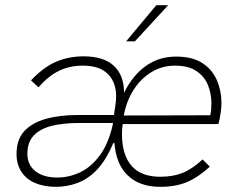

<svg xmlns="http://www.w3.org/2000/svg" viewBox="-20 -717 930 743"><path d="M197 6Q151 6 116.5 -8.5Q82 -23 63 -52Q44 -81 44 -121Q44 -177 74 -209.5Q104 -242 157.5 -257Q211 -272 284 -272H421L426 -306Q434 -353 423 -388Q412 -423 382 -443Q352 -463 300 -463Q251 -463 209.5 -443.5Q168 -424 129 -379L100 -406Q148 -457 197 -478Q246 -499 303 -499Q381 -499 420.5 -462.5Q460 -426 460 -358Q493 -425 544 -461.5Q595 -498 661 -498Q726 -498 764.5 -472Q803 -446 820 -405Q837 -364 837 -319Q837 -300 833.5 -277Q830 -254 825 -237H455Q453 -225 452.5 -215Q452 -205 452 -198Q452 -118 489 -75.5Q526 -33 600 -33Q650 -33 687 -48Q724 -63 764 -100L792 -72Q746 -30 702.5 -12Q659 6 600 6Q521 6 475 -37.5Q429 -81 423 -163H418Q391 -98 356 -61Q321 -24 280 -9Q239 6 197 6ZM202 -30Q246 -30 288.5 -49.5Q331 -69 365 -114Q399 -159 416 -233L420 -259L436 -241H284Q225 -241 180.5 -230Q136 -219 111 -193Q86 -167 86 -122Q86 -79 117 -54.5Q148 -30 202 -30ZM792 -265Q796 -279 797 -291Q798 -303 798 -319Q798 -354 785 -387Q772 -420 741 -441.5Q710 -463 657 -463Q607 -463 565.5 -437.5Q524 -412 496.5 -368.5Q469 -325 459 -270L800 -271ZM468 -557 585 -697H631L502 -557Z"/></svg>

Font: Hanken Grotesk ExtraLight
Style: Italic
Weight: 250
Italic angle: -8°
Designer: Alfredo Marco Pradil
Foundry: Hanken Design Co.
Version: Version 3.013